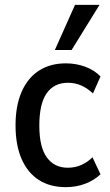

<svg xmlns="http://www.w3.org/2000/svg" viewBox="-20 -762 453 791"><path d="M251 9Q186 9 140 -20.5Q94 -50 69 -107Q44 -164 44 -246Q44 -326 69 -383.5Q94 -441 140.5 -471Q187 -501 251 -501Q294 -501 331.5 -487Q369 -473 394 -447L363 -377Q341 -398 315.5 -409.5Q290 -421 260 -421Q203 -421 172.5 -378Q142 -335 142 -244Q142 -156 173 -113.5Q204 -71 259 -71Q290 -71 315.5 -82.5Q341 -94 361 -114L394 -44Q368 -19 331 -5Q294 9 251 9ZM206 -556 289 -742H390L275 -556Z"/></svg>

Font: Nunito Sans 10pt Condensed SemiBold
Style: Regular
Weight: 600
Width: 3
Designer: Vernon Adams
Foundry: Vernon Adams
Version: Version 3.101;gftools[0.9.27]